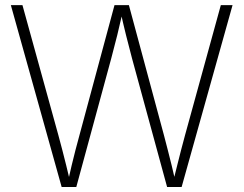

<svg xmlns="http://www.w3.org/2000/svg" viewBox="-20 -748 974 768"><path d="M226.6 0 23.4 -727.5H69.8L213.4 -207.5Q221.7 -177.2 229.5 -147Q237.3 -116.7 244.9 -86.2Q252.4 -55.7 259.8 -24.4H252.4Q259.3 -55.7 266.6 -86.2Q273.9 -116.7 281.7 -147Q289.6 -177.2 297.9 -207.5L438 -727.5H495.6L635.7 -207.5Q643.6 -177.2 651.4 -147Q659.2 -116.7 666.7 -86.2Q674.3 -55.7 681.2 -24.4H673.3Q681.2 -55.7 688.7 -86.2Q696.3 -116.7 704.1 -147Q711.9 -177.2 720.2 -207.5L863.3 -727.5H910.2L706.5 0H648.4L508.3 -513.7Q496.1 -559.1 484.4 -606.2Q472.7 -653.3 461.4 -704.1H471.7Q460.4 -654.3 449 -607.4Q437.5 -560.5 424.8 -513.7L285.2 0Z"/></svg>

Font: Inter 20pt ExtraLight
Style: Regular
Weight: 250
Version: Version 4.001;git-66647c0bb